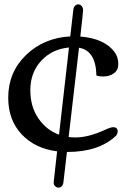

<svg xmlns="http://www.w3.org/2000/svg" viewBox="-20 -731 572 878"><path d="M521 -437.5Q521 -410.2 500.7 -395.8Q480.5 -381.3 452.6 -381.3Q431.6 -381.3 420.9 -385.7Q418.5 -499.5 341.3 -512.7L293.9 -104.5Q307.6 -102.5 325.7 -102.5Q384.3 -102.5 460 -137.2Q486.3 -149.4 497.6 -149.4Q518.1 -149.4 518.1 -130.4Q518.1 -120.1 510.7 -110.4Q432.6 -36.1 287.6 -36.1H286.1L270 102.5Q269 113.3 262.9 120.1Q256.8 127 247.1 127Q239.3 127 232.4 120.4Q225.6 113.8 225.6 106Q225.6 97.7 226.1 96.2L241.2 -39.1Q141.1 -51.3 79.3 -116.5Q17.6 -181.6 17.6 -284.7Q17.6 -400.4 99.1 -479.5Q180.7 -558.1 301.3 -564.5L315.4 -687Q316.4 -697.3 322.5 -704.1Q328.6 -710.9 337.9 -710.9Q347.7 -710.9 353.8 -703.1Q359.9 -695.3 359.9 -684.6Q359.9 -673.8 347.2 -564Q459 -554.7 504.4 -492.2Q521 -469.7 521 -437.5ZM295.4 -513.7Q218.3 -506.8 168.5 -453.1Q118.7 -399.4 118.7 -318.4Q118.7 -243.7 155.3 -189.9Q191.9 -136.2 250 -115.2Z"/></svg>

Font: Corben
Style: Regular
Weight: 400
Designer: vernon adams
Foundry: vernon adams
Version: Version 1.100